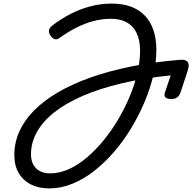

<svg xmlns="http://www.w3.org/2000/svg" viewBox="-20 -1035 1074 1072"><path d="M255 17Q197 17 153 -5Q109 -27 84.5 -69Q60 -111 60 -169Q60 -238 87.5 -300Q115 -362 169 -417Q223 -472 302 -518.5Q381 -565 483.5 -601.5Q586 -638 711.5 -663.5Q837 -689 984 -701Q1016 -704 1027.5 -689.5Q1039 -675 1029 -644L988 -519Q975 -482 938 -482Q888 -482 901 -519L933 -614Q782 -599 658.5 -569.5Q535 -540 440.5 -499Q346 -458 282 -407Q218 -356 185.5 -297Q153 -238 153 -173Q153 -139 166.5 -115Q180 -91 204 -79Q228 -67 260 -67Q312 -67 364 -90.5Q416 -114 465 -155.5Q514 -197 558.5 -251.5Q603 -306 640 -368.5Q677 -431 704.5 -497Q732 -563 747 -628Q762 -693 762 -750Q762 -839 720 -884.5Q678 -930 600 -930Q548 -930 500 -917Q452 -904 406 -880.5Q360 -857 315 -825Q299 -812 285.5 -816.5Q272 -821 259 -840Q251 -855 254 -868Q257 -881 274 -894Q324 -932 377.5 -959Q431 -986 488 -1000.5Q545 -1015 604 -1015Q724 -1015 788.5 -948Q853 -881 853 -755Q853 -688 836 -614.5Q819 -541 787.5 -466.5Q756 -392 713.5 -321Q671 -250 618.5 -189Q566 -128 507 -81.5Q448 -35 384 -9Q320 17 255 17Z"/></svg>

Font: Playwrite MX
Style: Regular
Weight: 400
Designer: Veronika Burian, José Scaglione
Foundry: TypeTogether
Version: Version 1.002